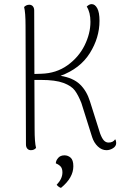

<svg xmlns="http://www.w3.org/2000/svg" viewBox="-20 -720 602 932"><path d="M544 -26Q544 -10 528.5 -0.5Q513 9 497 9Q474 9 455 -9Q436 -27 427 -55L375 -220Q360 -258 343.5 -280.5Q327 -303 288 -317.5Q249 -332 179 -332H147L148 -94Q148 -29 155 -2Q146 9 130 9Q119 9 112.5 1.5Q106 -6 106 -19L104 -594Q104 -659 97 -686Q108 -697 122 -697Q133 -697 139.5 -689.5Q146 -682 146 -669L147 -361L180 -362Q253 -364 307.5 -403Q362 -442 390.5 -499.5Q419 -557 419 -614Q419 -660 401 -688Q413 -700 425 -700Q441 -700 452 -680Q463 -660 463 -619Q463 -537 416 -462Q369 -387 274 -352Q335 -342 368 -310.5Q401 -279 417 -227L466 -72Q475 -48 484.5 -38Q494 -28 507 -28Q529 -28 539 -44Q544 -37 544 -26ZM255 177Q283 148 283 117Q283 98 274.5 88.5Q266 79 251 73Q251 60 262 47Q273 34 293 34Q310 34 323 45.5Q336 57 336 87Q336 143 276 192Q265 189 255 177Z"/></svg>

Font: Arima Madurai ExtraLight
Style: Regular
Weight: 275
Designer: Joana Correia and Natanael Gama
Foundry: NDISCOVER
Version: Version 1.020